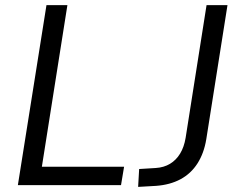

<svg xmlns="http://www.w3.org/2000/svg" viewBox="-20 -725 927 752"><path d="M50 0 162 -705H244L144 -72H466L454 0ZM521 7 525 -63 590 -67Q622 -69 646 -83.5Q670 -98 685.5 -123.5Q701 -149 707 -185L789 -705H871L788 -180Q779 -125 753.5 -85Q728 -45 687 -23Q646 -1 591 3Z"/></svg>

Font: Nunito Sans 10pt SemiCondensed
Style: Italic
Weight: 400
Width: 4
Italic angle: -9°
Designer: Vernon Adams
Foundry: Vernon Adams
Version: Version 3.101;gftools[0.9.27]